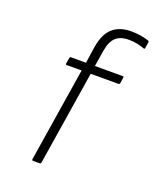

<svg xmlns="http://www.w3.org/2000/svg" viewBox="-154 -767 895 1053"><g transform="rotate(20 294.0 -241.0)"><path d="M165 185Q162 185 160 183Q158 181 159 177L246 -372H159Q152 -372 153 -379L159 -413Q160 -420 167 -420H254L268 -515Q281 -596 321.5 -631.5Q362 -667 431 -667Q460 -667 487.5 -662Q515 -657 532 -651Q538 -649 537 -642L532 -608Q531 -600 524 -602Q506 -609 482.5 -614Q459 -619 434 -619Q383 -619 356.5 -594Q330 -569 321 -513L306 -420H468Q476 -420 474 -412L469 -379Q467 -372 460 -372H299L212 177Q211 181 209 183Q207 185 204 185Z"/></g></svg>

Font: Sofia Sans Light
Style: Italic
Weight: 300
Italic angle: -9°
Version: Version 4.100-B